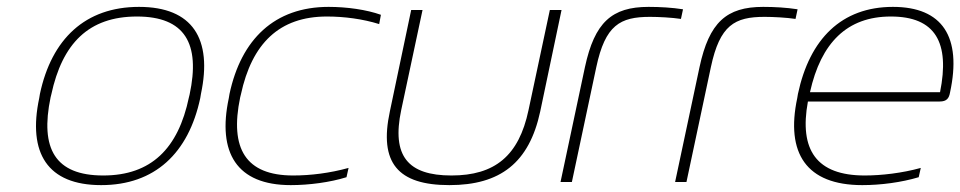

<svg xmlns="http://www.w3.org/2000/svg" viewBox="-20 -529 2791 558"><path d="M96 -256 94 -244C60 -84 118 9 274 9C430 9 528 -84 562 -244L564 -256C598 -416 540 -509 384 -509C228 -509 130 -416 96 -256ZM127 -246 129 -254C161 -403 238 -481 378 -481C517 -481 563 -403 531 -254L529 -246C498 -97 419 -19 280 -19C140 -19 96 -97 127 -246Z M647 -256 645 -244C611 -85 668 9 825 9C878 9 939 1 987 -14L993 -41C939 -26 883 -19 832 -19C694 -19 647 -97 678 -246L680 -254C712 -403 792 -481 930 -481C980 -481 1034 -474 1082 -459L1087 -486C1045 -501 988 -509 935 -509C778 -509 681 -415 647 -256Z M1113 -205C1081 -56 1136 9 1286 9C1434 9 1518 -56 1550 -205L1612 -500H1578L1516 -209C1488 -76 1418 -19 1292 -19C1165 -19 1118 -76 1146 -209L1208 -500H1175Z M1869 -480C1894 -480 1933 -478 1959 -474L1965 -502C1933 -507 1898 -509 1865 -509C1758 -509 1708 -464 1680 -334L1609 0H1642L1713 -334C1739 -456 1782 -480 1869 -480Z M2202 -480C2227 -480 2266 -478 2292 -474L2298 -502C2266 -507 2231 -509 2198 -509C2091 -509 2041 -464 2013 -334L1942 0H1975L2046 -334C2072 -456 2115 -480 2202 -480Z M2741 -260C2776 -422 2719 -509 2575 -509C2426 -509 2333 -416 2299 -256L2297 -244C2263 -84 2323 9 2486 9C2540 9 2600 1 2650 -14L2656 -41C2602 -26 2542 -19 2493 -19C2353 -19 2302 -93 2328 -234H2711C2731 -234 2738 -243 2741 -260ZM2334 -261C2366 -405 2442 -481 2569 -481C2699 -481 2741 -405 2712 -261Z"/></svg>

Font: LT Wave Text Thin Italic
Style: Regular
Weight: 100
Designer: Daniel Lyons
Version: Version 2.5 (Glyphs App)